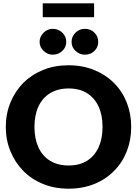

<svg xmlns="http://www.w3.org/2000/svg" viewBox="-20 -1131 827 1159"><path d="M394 8Q309 8 239.5 -20.5Q170 -49 120 -100Q71 -150 43 -218Q15 -286 15 -365Q15 -444 43 -512Q71 -580 120 -630Q170 -680 239.5 -708.5Q309 -737 394 -737Q479 -737 549.5 -708Q620 -679 669 -629Q719 -579 745.5 -511Q772 -443 772 -365Q772 -286 745.5 -218Q719 -150 669 -100Q620 -49 549.5 -20.5Q479 8 394 8ZM394 -132Q460 -132 505.5 -160.5Q551 -189 575 -241.5Q599 -294 599 -365Q599 -436 575 -488Q551 -540 505.5 -568.5Q460 -597 394 -597Q329 -597 282.5 -568.5Q236 -540 212 -488Q188 -436 188 -365Q188 -294 212 -241.5Q236 -189 282.5 -160.5Q329 -132 394 -132ZM380 -878Q380 -846 356 -823.5Q332 -801 298 -801Q267 -801 243 -824Q219 -847 219 -878Q219 -910 243 -933.5Q267 -957 298 -957Q332 -957 356 -934Q380 -911 380 -878ZM573 -878Q573 -846 550 -823.5Q527 -801 492 -801Q460 -801 436 -823.5Q412 -846 412 -878Q412 -911 436 -934Q460 -957 492 -957Q527 -957 550 -934Q573 -911 573 -878ZM238 -1027V-1111H548V-1027Z"/></svg>

Font: Aleo Black
Style: Regular
Weight: 900
Designer: Alessio Laiso
Foundry: Alessio Laiso
Version: Version 2.001;gftools[0.9.29]